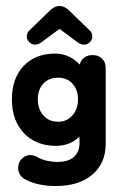

<svg xmlns="http://www.w3.org/2000/svg" viewBox="-20 -480 405 645"><path d="M166 145Q138 145 112 139.5Q86 134 65 123Q41 110 41 83Q41 66 53 53.5Q65 41 81 41Q94 41 104 47Q120 56 137.5 60Q155 64 172 64Q210 64 228.5 47Q247 30 247 2V-21Q215 10 168 10Q101 10 60.5 -32.5Q20 -75 20 -146Q20 -217 59.5 -258.5Q99 -300 165 -300Q213 -300 248 -263Q251 -277 262.5 -286Q274 -295 291 -295Q311 -295 323 -283Q335 -271 335 -253V4Q335 68 290.5 106.5Q246 145 166 145ZM175 -71Q205 -71 223.5 -92.5Q242 -114 242 -146Q242 -179 223.5 -199Q205 -219 175 -219Q144 -219 125.5 -199Q107 -179 107 -146Q107 -114 125.5 -92.5Q144 -71 175 -71ZM70 -357Q70 -362 72 -368Q74 -374 80 -379L150 -447Q165 -460 180 -460Q195 -460 210 -447L280 -379Q286 -374 288 -368Q290 -362 290 -357Q290 -346 281.5 -338Q273 -330 262 -330Q253 -330 242 -337L180 -383L118 -337Q108 -330 98 -330Q87 -330 78.5 -338Q70 -346 70 -357Z"/></svg>

Font: Dongle
Style: Bold
Weight: 700
Designer: Yanghee Ryu
Foundry: Yanghee Ryu
Version: Version 2.000